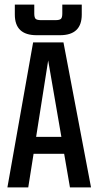

<svg xmlns="http://www.w3.org/2000/svg" viewBox="-20 -809 425 829"><path d="M282 0 257 -145H125L102 0H12L123 -626H254L373 0ZM136 -218H245L188 -548ZM239 -657H138Q44 -657 44 -746V-789H128V-751Q128 -733 134 -727.5Q140 -722 158 -722H219Q237 -722 243 -727.5Q249 -733 249 -751V-789H333V-746Q333 -657 239 -657Z"/></svg>

Font: Teko Regular
Style: Regular
Weight: 400
Designer: Manushi Parikh, Jonny Pinhorn
Foundry: Indian Type Foundry
Version: Version 1.105;PS 1.0;hotconv 1.0.78;makeotf.lib2.5.61930; tt